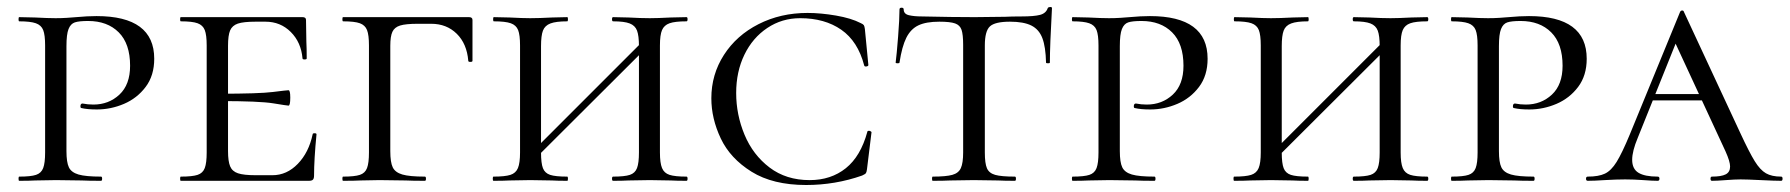

<svg xmlns="http://www.w3.org/2000/svg" viewBox="-20 -517 5117 549"><path d="M269 -12Q272 -12 272 -6Q272 0 269 0Q233 0 214 -1L140 -2L81 -1Q64 0 35 0Q33 0 33 -6Q33 -12 35 -12Q68 -12 83 -17Q98 -22 103.5 -36.5Q109 -51 109 -81V-387Q109 -417 103.5 -431Q98 -445 82.5 -450.5Q67 -456 35 -456Q33 -456 33 -462Q33 -468 35 -468L80 -467Q118 -465 139 -465Q156 -465 171.5 -466Q187 -467 198 -468Q230 -471 256 -471Q421 -471 421 -349Q421 -301 396.5 -268.5Q372 -236 334.5 -220Q297 -204 257 -204Q230 -204 213 -208Q210 -208 210 -213Q210 -221 216 -221Q231 -218 247 -218Q291 -218 321.5 -246.5Q352 -275 352 -329Q352 -392 319.5 -424.5Q287 -457 232 -457Q206 -457 194 -453Q182 -449 176 -434Q170 -419 170 -385V-85Q170 -53 177 -38.5Q184 -24 204.5 -18Q225 -12 269 -12Z M497 -12Q530 -12 545 -17Q560 -22 565.5 -36.5Q571 -51 571 -81V-387Q571 -417 565.5 -431Q560 -445 545 -450.5Q530 -456 497 -456Q495 -456 495 -462Q495 -468 497 -468H845Q855 -468 855 -460L856 -398Q857 -379 857 -350Q857 -347 851 -347Q845 -347 845 -350Q841 -396 811.5 -425.5Q782 -455 739 -455H711Q676 -455 660 -449.5Q644 -444 638 -430Q632 -416 632 -386V-85Q632 -56 638 -41.5Q644 -27 660.5 -21.5Q677 -16 711 -16H759Q800 -16 831.5 -48.5Q863 -81 874 -133Q874 -136 879.5 -136Q885 -136 885 -133Q878 -61 878 -15Q878 -7 875 -3.5Q872 0 863 0H497Q495 0 495 -6Q495 -12 497 -12ZM607 -228V-249Q721 -249 760.5 -254Q800 -259 805 -259Q810 -259 810 -238Q810 -215 805 -215Q801 -215 761.5 -221.5Q722 -228 607 -228Z M961 -12Q994 -12 1009 -17Q1024 -22 1029.5 -36.5Q1035 -51 1035 -81V-387Q1035 -417 1029.5 -431Q1024 -445 1009 -450.5Q994 -456 961 -456Q959 -456 959 -462Q959 -468 961 -468H1321Q1331 -468 1331 -460V-382V-343Q1331 -340 1325 -340Q1319 -340 1319 -343Q1315 -392 1286 -420.5Q1257 -449 1213 -449H1175Q1140 -449 1124 -444Q1108 -439 1102 -426Q1096 -413 1096 -386V-85Q1096 -53 1103 -38.5Q1110 -24 1130.5 -18Q1151 -12 1195 -12Q1198 -12 1198 -6Q1198 0 1195 0Q1159 0 1140 -1L1065 -2L1011 -1Q994 0 961 0Q959 0 959 -6Q959 -12 961 -12Z M1733 -456Q1730 -456 1730 -462Q1730 -468 1733 -468L1777 -467Q1813 -465 1838 -465Q1860 -465 1898 -467L1943 -468Q1946 -468 1946 -462Q1946 -456 1943 -456Q1910 -456 1894.5 -450.5Q1879 -445 1873 -431Q1867 -417 1867 -387V-81Q1867 -51 1873 -36.5Q1879 -22 1894.5 -17Q1910 -12 1943 -12Q1946 -12 1946 -6Q1946 0 1943 0Q1915 0 1898 -1L1838 -2L1777 -1Q1761 0 1733 0Q1730 0 1730 -6Q1730 -12 1733 -12Q1766 -12 1781 -17Q1796 -22 1801.5 -36.5Q1807 -51 1807 -81V-385Q1807 -415 1801.5 -429.5Q1796 -444 1780.5 -450Q1765 -456 1733 -456ZM1486 -67 1833 -414 1848 -400 1500 -53ZM1392 -456Q1390 -456 1390 -462Q1390 -468 1392 -468L1437 -467Q1475 -465 1496 -465Q1521 -465 1559 -467L1602 -468Q1604 -468 1604 -462Q1604 -456 1602 -456Q1570 -456 1554 -450Q1538 -444 1532.5 -429.5Q1527 -415 1527 -385V-81Q1527 -50 1532.5 -36Q1538 -22 1553 -17Q1568 -12 1602 -12Q1604 -12 1604 -6Q1604 0 1602 0Q1574 0 1558 -1L1496 -2L1437 -1Q1420 0 1391 0Q1389 0 1389 -6Q1389 -12 1391 -12Q1424 -12 1439.5 -17Q1455 -22 1461 -36.5Q1467 -51 1467 -81V-387Q1467 -417 1461.5 -431Q1456 -445 1440.5 -450.5Q1425 -456 1392 -456Z M2441 -451Q2448 -448 2450 -445Q2452 -442 2453 -434L2463 -331Q2463 -328 2457.5 -327Q2452 -326 2451 -330Q2433 -399 2385.5 -432Q2338 -465 2268 -465Q2216 -465 2174 -437Q2132 -409 2108.5 -360.5Q2085 -312 2085 -251Q2085 -189 2109 -131.5Q2133 -74 2180.5 -38Q2228 -2 2295 -2Q2356 -2 2398.5 -36Q2441 -70 2460 -140Q2460 -143 2465 -143Q2467 -143 2469.5 -141.5Q2472 -140 2472 -139L2459 -33Q2458 -25 2456 -22Q2454 -19 2445 -15Q2368 12 2285 12Q2190 12 2129 -26Q2068 -64 2041 -121Q2014 -178 2014 -236Q2014 -304 2050 -360Q2086 -416 2149 -448Q2212 -480 2289 -480Q2327 -480 2370.5 -472.5Q2414 -465 2441 -451Z M2552 -338Q2552 -336 2546.5 -336Q2541 -336 2541 -338Q2544 -361 2548 -412Q2552 -463 2552 -490Q2552 -495 2558 -495Q2564 -495 2564 -490Q2564 -477 2579 -473.5Q2594 -470 2616 -470Q2704 -468 2767 -468L2854 -469Q2872 -470 2901 -470Q2937 -470 2954 -474.5Q2971 -479 2976 -494Q2978 -497 2983 -497Q2988 -497 2988 -494Q2982 -386 2982 -338Q2982 -336 2976.5 -336Q2971 -336 2971 -338Q2970 -383 2960.5 -408Q2951 -433 2929 -444Q2907 -455 2868 -455Q2825 -455 2810.5 -441.5Q2796 -428 2796 -387V-81Q2796 -50 2802 -36Q2808 -22 2825.5 -17Q2843 -12 2882 -12Q2885 -12 2885 -6Q2885 0 2882 0Q2851 0 2834 -1L2764 -2L2697 -1Q2679 0 2647 0Q2645 0 2645 -6Q2645 -12 2647 -12Q2685 -12 2703 -17Q2721 -22 2727.5 -36.5Q2734 -51 2734 -81V-389Q2734 -418 2729.5 -431.5Q2725 -445 2711 -450Q2697 -455 2666 -455Q2628 -455 2606 -444.5Q2584 -434 2571.5 -409Q2559 -384 2552 -338Z M3281 -12Q3284 -12 3284 -6Q3284 0 3281 0Q3245 0 3226 -1L3152 -2L3093 -1Q3076 0 3047 0Q3045 0 3045 -6Q3045 -12 3047 -12Q3080 -12 3095 -17Q3110 -22 3115.5 -36.5Q3121 -51 3121 -81V-387Q3121 -417 3115.5 -431Q3110 -445 3094.5 -450.5Q3079 -456 3047 -456Q3045 -456 3045 -462Q3045 -468 3047 -468L3092 -467Q3130 -465 3151 -465Q3168 -465 3183.5 -466Q3199 -467 3210 -468Q3242 -471 3268 -471Q3433 -471 3433 -349Q3433 -301 3408.5 -268.5Q3384 -236 3346.5 -220Q3309 -204 3269 -204Q3242 -204 3225 -208Q3222 -208 3222 -213Q3222 -221 3228 -221Q3243 -218 3259 -218Q3303 -218 3333.5 -246.5Q3364 -275 3364 -329Q3364 -392 3331.5 -424.5Q3299 -457 3244 -457Q3218 -457 3206 -453Q3194 -449 3188 -434Q3182 -419 3182 -385V-85Q3182 -53 3189 -38.5Q3196 -24 3216.5 -18Q3237 -12 3281 -12Z M3851 -456Q3848 -456 3848 -462Q3848 -468 3851 -468L3895 -467Q3931 -465 3956 -465Q3978 -465 4016 -467L4061 -468Q4064 -468 4064 -462Q4064 -456 4061 -456Q4028 -456 4012.5 -450.5Q3997 -445 3991 -431Q3985 -417 3985 -387V-81Q3985 -51 3991 -36.5Q3997 -22 4012.5 -17Q4028 -12 4061 -12Q4064 -12 4064 -6Q4064 0 4061 0Q4033 0 4016 -1L3956 -2L3895 -1Q3879 0 3851 0Q3848 0 3848 -6Q3848 -12 3851 -12Q3884 -12 3899 -17Q3914 -22 3919.5 -36.5Q3925 -51 3925 -81V-385Q3925 -415 3919.5 -429.5Q3914 -444 3898.5 -450Q3883 -456 3851 -456ZM3604 -67 3951 -414 3966 -400 3618 -53ZM3510 -456Q3508 -456 3508 -462Q3508 -468 3510 -468L3555 -467Q3593 -465 3614 -465Q3639 -465 3677 -467L3720 -468Q3722 -468 3722 -462Q3722 -456 3720 -456Q3688 -456 3672 -450Q3656 -444 3650.5 -429.5Q3645 -415 3645 -385V-81Q3645 -50 3650.5 -36Q3656 -22 3671 -17Q3686 -12 3720 -12Q3722 -12 3722 -6Q3722 0 3720 0Q3692 0 3676 -1L3614 -2L3555 -1Q3538 0 3509 0Q3507 0 3507 -6Q3507 -12 3509 -12Q3542 -12 3557.5 -17Q3573 -22 3579 -36.5Q3585 -51 3585 -81V-387Q3585 -417 3579.5 -431Q3574 -445 3558.5 -450.5Q3543 -456 3510 -456Z M4365 -12Q4368 -12 4368 -6Q4368 0 4365 0Q4329 0 4310 -1L4236 -2L4177 -1Q4160 0 4131 0Q4129 0 4129 -6Q4129 -12 4131 -12Q4164 -12 4179 -17Q4194 -22 4199.5 -36.5Q4205 -51 4205 -81V-387Q4205 -417 4199.5 -431Q4194 -445 4178.5 -450.5Q4163 -456 4131 -456Q4129 -456 4129 -462Q4129 -468 4131 -468L4176 -467Q4214 -465 4235 -465Q4252 -465 4267.5 -466Q4283 -467 4294 -468Q4326 -471 4352 -471Q4517 -471 4517 -349Q4517 -301 4492.5 -268.5Q4468 -236 4430.5 -220Q4393 -204 4353 -204Q4326 -204 4309 -208Q4306 -208 4306 -213Q4306 -221 4312 -221Q4327 -218 4343 -218Q4387 -218 4417.5 -246.5Q4448 -275 4448 -329Q4448 -392 4415.5 -424.5Q4383 -457 4328 -457Q4302 -457 4290 -453Q4278 -449 4272 -434Q4266 -419 4266 -385V-85Q4266 -53 4273 -38.5Q4280 -24 4300.5 -18Q4321 -12 4365 -12Z M4706 -248H4888L4895 -230H4690ZM5073 0Q5055 0 5015 -2Q4975 -4 4957 -4Q4941 -4 4915 -2Q4889 0 4875 0Q4871 0 4871 -6Q4871 -12 4875 -12Q4902 -12 4914.5 -18.5Q4927 -25 4927 -41Q4927 -55 4914 -84L4762 -412L4788 -434L4663 -123Q4647 -85 4647 -60Q4647 -34 4665 -23Q4683 -12 4720 -12Q4725 -12 4725 -6Q4725 0 4720 0Q4705 0 4679 -2Q4651 -4 4627 -4Q4602 -4 4568 -2Q4538 0 4520 0Q4515 0 4515 -6Q4515 -12 4520 -12Q4551 -12 4569 -20.5Q4587 -29 4602.5 -54Q4618 -79 4640 -132L4784 -483Q4786 -487 4790 -487Q4794 -487 4795 -483L4956 -137Q4982 -81 4997.5 -56Q5013 -31 5029.5 -21.5Q5046 -12 5073 -12Q5077 -12 5077 -6Q5077 0 5073 0Z"/></svg>

Font: Cormorant SC
Style: Regular
Weight: 400
Designer: Christian Thalmann (Catharsis Fonts)
Foundry: Catharsis Fonts
Version: Version 4.000